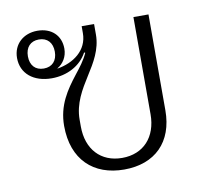

<svg xmlns="http://www.w3.org/2000/svg" viewBox="-67 -629 779 716"><g transform="rotate(-10 322.0 -271.0)"><path d="M348 12C465 12 537 -59 537 -179V-542H480V-174C480 -88 429 -32 348 -32C267 -32 216 -88 216 -174V-200C216 -261 246 -310 275 -356C303 -400 331 -446 331 -502V-542H284V-516C284 -450 229 -412 168 -402V-403C190 -416 206 -440 206 -471C206 -521 171 -554 118 -554C65 -554 26 -519 26 -467C26 -408 72 -370 141 -370C199 -370 251 -397 276 -444L280 -442C268 -415 250 -392 231 -368C192 -318 155 -265 155 -187C155 -59 232 12 348 12ZM118 -411C86 -411 67 -432 67 -466C67 -500 86 -521 118 -521C150 -521 169 -500 169 -466C169 -432 150 -411 118 -411Z"/></g></svg>

Font: IBM Plex Thai Looped Light
Style: Regular
Weight: 300
Designer: Mike Abbink, Paul van der Laan, Pieter van Rosmalen, Ben Mitchell, Mark Frömberg
Foundry: Bold Monday
Version: Version 1.0